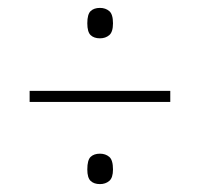

<svg xmlns="http://www.w3.org/2000/svg" viewBox="-20 -602 505 486"><path d="M233 -505Q218 -505 209.5 -513Q201 -521 201 -543Q201 -566 209.5 -574Q218 -582 233 -582Q247 -582 256.5 -574Q266 -566 266 -543Q266 -521 256.5 -513Q247 -505 233 -505ZM55 -344V-372H411V-344ZM233 -136Q218 -136 209.5 -144Q201 -152 201 -173Q201 -197 209.5 -205Q218 -213 233 -213Q247 -213 256.5 -205Q266 -197 266 -173Q266 -152 256.5 -144Q247 -136 233 -136Z"/></svg>

Font: Noto Serif Condensed Thin
Style: Regular
Weight: 100
Width: 3
Designer: Monotype Design Team
Foundry: Monotype Imaging Inc.
Version: Version 2.013; ttfautohint (v1.8.4.7-5d5b)